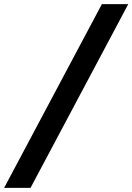

<svg xmlns="http://www.w3.org/2000/svg" viewBox="-93 -760 642 931"><path d="M55 151H-73L401 -740H529Z"/></svg>

Font: IBM Plex Sans Var
Style: Italic
Weight: 400
Italic angle: -11.31°
Designer: Mike Abbink, Paul van der Laan, Pieter van Rosmalen
Foundry: Bold Monday
Version: Version 1.001